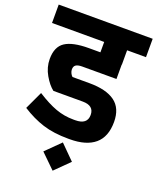

<svg xmlns="http://www.w3.org/2000/svg" viewBox="-171 -762 883 1079"><g transform="rotate(20 271.0 -222.5)"><path d="M0 0ZM184 -350Q184 -340 189 -329Q194 -318 202 -311H303Q404 -311 456 -273Q508 -235 508 -153Q508 -64 456.5 -20.5Q405 23 307 23H298Q210 23 145.5 2.5Q81 -18 17 -59L67 -166Q131 -125 182 -106.5Q233 -88 288 -88H299Q371 -88 371 -145Q371 -201 303 -201H128Q99 -223 73 -268Q47 -313 47 -363Q47 -436 92 -465.5Q137 -495 233 -495H302V-557H-10V-667H552V-557H439V-471H438V-385H233Q208 -385 196 -377Q184 -369 184 -350ZM191 138 277 53 362 138 277 222Z"/></g></svg>

Font: Biryani ExtraBold
Style: Regular
Weight: 800
Designer: Dan Reynolds and Mathieu Reguer
Foundry: Dan Reynolds and Mathieu Reguer
Version: Version 1.004; ttfautohint (v1.1) -l 5 -r 5 -G 72 -x 0 -D la